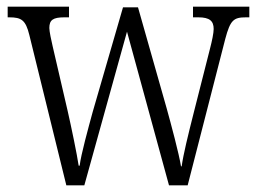

<svg xmlns="http://www.w3.org/2000/svg" viewBox="-20 -556 769 576"><path d="M68 -451 179 0H233L361 -461L487 0H543L656 -440C671 -496 681 -504 718 -504H728V-536H559V-504H575C609 -504 621 -493 621 -469C621 -457 616 -433 610 -410L562 -221C544 -150 530 -93 525 -57H523C517 -95 493 -184 480 -231L394 -534H349L258 -220C245 -172 223 -93 219 -59H216C211 -93 194 -175 183 -223L138 -417C134 -434 128 -462 128 -472C128 -496 139 -504 173 -504H187V-536H3V-504H8C44 -504 57 -496 68 -451Z"/></svg>

Font: Noto Serif Myanmar Condensed Light
Style: Regular
Weight: 300
Width: 3
Designer: Ben Mitchell and the Monotype Design Team
Foundry: Monotype Imaging Inc.
Version: Version 2.106